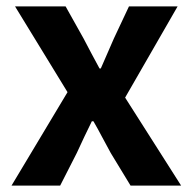

<svg xmlns="http://www.w3.org/2000/svg" viewBox="-20 -580 602 600"><path d="M191 -292 27 -560H185L241 -460Q266 -412 291 -366H295Q305 -389 315.5 -413Q326 -437 336 -460L383 -560H535L371 -275L546 0H388L326 -102Q312 -127 299 -152Q286 -177 272 -201H267Q255 -177 243.5 -152.5Q232 -128 220 -102L168 0H16Z"/></svg>

Font: SpoqaHanSansJP-Bold
Style: Regular
Weight: 700
Designer: [Source Han Sans]
Ryoko NISHIZUKA  (kana & ideographs); Paul D. Hunt (Latin, Greek & Cyrillic); Wenlong ZHANG  (bopomofo
Foundry: Spoqa (http://bi.spoqa.com)
Version: Version 1.002.20150607